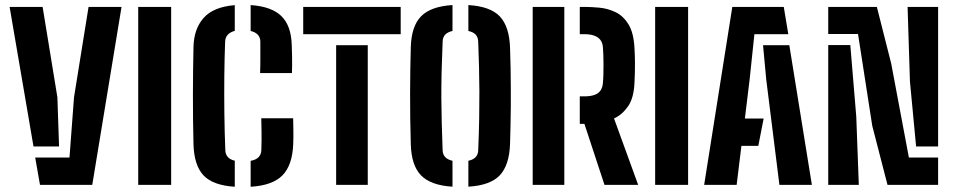

<svg xmlns="http://www.w3.org/2000/svg" viewBox="-20 -723 3737 751"><path d="M17.6 -696H146.7L204.5 -342.4L211 -150.1H111ZM117.7 -106.7H251.8L269.5 -342.4L326.4 -696H455.4L340.9 0H136.4Z M520.6 0V-696H649.5V0Z M898.3 7.5Q812.7 2.1 775.9 -37.2Q739.1 -76.5 736.8 -159Q735.7 -205 735.1 -254.3Q734.6 -303.6 734.6 -353.3Q734.6 -403.1 735.3 -450.2Q736.1 -497.3 736.8 -538.5Q738.2 -609.4 776.3 -652.7Q814.3 -696 898.3 -702.9V-602.2Q880.1 -597.5 870.6 -586.8Q861.1 -576.1 860.6 -560.1Q858.2 -499 857.4 -425.7Q856.7 -352.4 857.6 -277.1Q858.6 -201.9 861.3 -135.6Q861.9 -119.5 870.9 -109.1Q880 -98.7 898.3 -94.4ZM960.4 7.5V-93.9Q981.4 -97.7 991.6 -108.4Q1001.8 -119.2 1002.3 -136.4Q1003.6 -179.7 1003 -207.3Q1002.3 -234.9 1002 -260.3H1126.7Q1127 -240.6 1127.5 -213.4Q1128 -186.3 1126.9 -159.1Q1123.7 -76.9 1085 -37.3Q1046.2 2.4 960.4 7.5ZM997.4 -437.3Q997.9 -453.1 998.2 -469.1Q998.4 -485.2 998.4 -506.6Q998.4 -527.9 998.3 -560.1Q998.1 -576.6 988.4 -587.1Q978.7 -597.6 960.4 -601.9V-703.2Q1041.8 -697.6 1080.3 -660.4Q1118.7 -623.1 1121.1 -548.2Q1122 -523.6 1122.4 -504.3Q1122.9 -485 1122.6 -468.8Q1122.4 -452.6 1121.9 -437.3Z M1294.8 0V-546.2H1418.5V0ZM1166 -589.3V-696H1547.3V-589.3Z M1749.9 7.2Q1665.1 2.1 1627 -36.9Q1589 -76 1586.8 -158.7Q1585.2 -211.6 1584.6 -261.9Q1584.1 -312.2 1584.1 -359.8Q1584.1 -407.3 1584.9 -452Q1585.7 -496.8 1586.8 -538.1Q1589 -620.4 1627 -659.2Q1665.1 -698.1 1749.9 -703.2V-601.9Q1731 -597.6 1721.5 -587.7Q1712.1 -577.7 1711.4 -561.3Q1708.6 -495.9 1707.3 -441.9Q1706.1 -387.9 1706.3 -339.3Q1706.6 -290.6 1707.9 -241.2Q1709.3 -191.8 1711.3 -135.2Q1711.8 -118.9 1721.3 -108.7Q1730.7 -98.5 1749.9 -94.1ZM1812 7.2V-94.1Q1831.1 -98.4 1840.6 -108.5Q1850 -118.7 1850.5 -135.2Q1853.4 -203.9 1854.3 -259.7Q1855.3 -315.4 1855.1 -364.4Q1854.9 -413.5 1853.7 -460.9Q1852.4 -508.3 1850.5 -559.9Q1850 -577 1840.8 -587.3Q1831.5 -597.6 1812 -601.9V-703.2Q1897.4 -698.1 1934.7 -659.1Q1972 -620 1975 -537.3Q1976.5 -495.3 1977.2 -456Q1977.9 -416.8 1978 -379.7Q1978.2 -342.5 1978 -306.3Q1977.7 -270.1 1976.9 -233.7Q1976 -197.3 1975 -159.6Q1972 -76.5 1934.8 -37.2Q1897.5 2.1 1812 7.2Z M2063.6 0V-696H2187.3V0ZM2476.1 0H2344.4L2265.9 -238.5H2247.8V-346.1H2265.6Q2287.4 -346.1 2303 -351Q2318.7 -355.9 2327.5 -367.1Q2336.3 -378.3 2338.1 -396.7Q2339.6 -410.9 2340.1 -430.3Q2340.6 -449.8 2340.6 -470.2Q2340.6 -490.6 2339.9 -509.2Q2339.1 -527.7 2338.1 -540.2Q2336.7 -556.3 2328 -567.3Q2319.3 -578.2 2303.7 -583.8Q2288.2 -589.3 2265.7 -589.3H2247.8V-696H2265.7Q2292.1 -696 2324.5 -693Q2356.9 -690 2387.2 -675.7Q2417.5 -661.4 2438.1 -628.1Q2458.8 -594.8 2461.8 -533.8Q2462.8 -518 2463.2 -503.3Q2463.6 -488.6 2463.6 -473Q2463.6 -457.5 2463.3 -439.9Q2462.9 -422.3 2461.8 -400.6Q2459.4 -339.9 2436.5 -307Q2413.6 -274.1 2381.7 -259.7Z M2542.6 0V-696H2671.5V0Z M2734.3 0 2844.4 -696H3045.7L3063.4 -589.3H2930.8L2912.2 -412.7L2893.6 -259.4H2967L2946.1 -152.5H2880L2861.4 0ZM3028.6 0 2977 -412.9 2964.6 -546.2H3067.4L3155.6 0Z M3451.4 0 3391.8 -230.9 3336.1 -590.1H3219.6V-696H3409.8L3465.9 -474.5L3535.1 -106.7H3649.4V0ZM3219.6 0V-546.6H3306L3329.3 -266.2L3339.2 0ZM3649.4 -150.1H3563.3L3539.2 -404.5L3530 -696H3649.4Z"/></svg>

Font: Big Shoulders Stencil Text SC Thin
Style: Regular
Weight: 100
Designer: Patric King
Foundry: XO Type Co
Version: Version 2.001